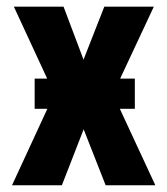

<svg xmlns="http://www.w3.org/2000/svg" viewBox="-20 -548 493 568"><path d="M378.9 -226.1H334.5L439.5 0H292.5L227.5 -165.5L163.1 0H15.6L120.1 -226.1H82.5V-315.4H119.6L21 -528.3H168L227.1 -371.6L288.6 -528.3H435.1L335.4 -315.4H378.9Z"/></svg>

Font: RobotoCondensed-Bold
Style: Bold
Weight: 700
Designer: Google
Version: Version 2.001240; 2014